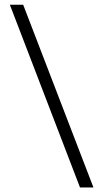

<svg xmlns="http://www.w3.org/2000/svg" viewBox="-20 -690 446 828"><path d="M325 118.5H383L80 -669.5H22.5Z"/></svg>

Font: Anek Kannada Light
Style: Regular
Weight: 300
Designer: Vaishnavi Murthy, Maithili Shingre (Kannada) & Yesha Goshar (Latin)
Foundry: Ek Type
Version: Version 1.003